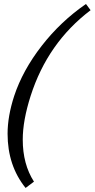

<svg xmlns="http://www.w3.org/2000/svg" viewBox="-20 -762 469 952"><path d="M106.9 169.9Q17.6 59.1 17.6 -98.6Q17.6 -185.5 50.3 -286.1Q92.3 -413.1 186.5 -534.4Q280.8 -655.8 406.2 -742.2L429.2 -711.4Q216.3 -550.3 131.8 -286.1Q92.8 -164.1 92.8 -69.8Q92.8 52.2 148.4 138.7Z"/></svg>

Font: Elstob
Style: Italic
Weight: 400
Italic angle: -20°
Designer: Peter S. Baker
Version: Version 1.015